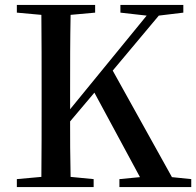

<svg xmlns="http://www.w3.org/2000/svg" viewBox="-20 -755 792 775"><path d="M567 0H752V-32L674 -40L435 -470L621 -692L720 -704V-735H466V-704L572 -692L263 -314V-393C263 -494 263 -596 265 -695L364 -704V-735H48V-704L147 -695C148 -595 148 -495 148 -393V-342C148 -241 148 -140 147 -41L48 -32V0H358V-32L265 -41C263 -123 263 -200 263 -265L361 -381L545 -40L462 -32V0Z"/></svg>

Font: GenKiMin2 TW SB
Style: Regular
Weight: 600
Version: Version 2.100;PS 2.1;hotconv 16.6.51;makeotf.lib2.5.65220 DE